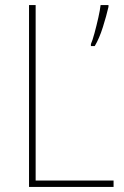

<svg xmlns="http://www.w3.org/2000/svg" viewBox="-20 -827 486 754"><path d="M94 -93V-807H120V-118H426V-93ZM406 -800Q398 -765 384 -720.5Q370 -676 352 -646H337V-654Q343 -667 351 -696.5Q359 -726 366 -757Q373 -788 375 -807H406Z"/></svg>

Font: Noto Sans Telugu UI SemiCondensed Thin
Style: Regular
Weight: 100
Width: 4
Designer: Jelle Bosma - Monotype Design Team
Foundry: Monotype Imaging Inc.
Version: Version 2.005; ttfautohint (v1.8.4.7-5d5b)